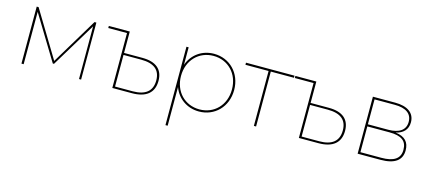

<svg xmlns="http://www.w3.org/2000/svg" viewBox="-55 -1004 3753 1682"><g transform="rotate(15 1821.5 -163.0)"><path d="M137 -475 382 -72H393L639 -478V0H658V-517H641L388 -97L134 -517H117V0H137Z M961 -305H1121C1238 -305 1296 -258 1296 -163C1296 -67 1237 -18 1121 -18H961ZM961 -517H771V-498H941V0H1118C1247 0 1316 -56 1316 -164C1316 -268 1251 -323 1127 -323H961Z M1726 -16C1594 -16 1495 -115 1495 -258C1495 -401 1594 -501 1726 -501C1858 -501 1957 -401 1957 -258C1957 -115 1858 -16 1726 -16ZM1495 -157C1530 -60 1618 3 1726 3C1868 3 1977 -105 1977 -258C1977 -411 1868 -520 1726 -520C1618 -520 1530 -457 1495 -359V-517H1475V194H1495Z M2245 -498H2455V-517H2015V-498H2225V0H2245Z M2653 -305H2813C2930 -305 2988 -258 2988 -163C2988 -67 2929 -18 2813 -18H2653ZM2653 -517H2463V-498H2633V0H2810C2939 0 3008 -56 3008 -164C3008 -268 2943 -323 2819 -323H2653Z M3386 -253C3496 -253 3545 -217 3545 -136C3545 -55 3486 -19 3376 -19H3186V-253ZM3370 -498C3469 -498 3526 -460 3526 -385C3526 -310 3469 -272 3370 -272H3186V-498ZM3373 0C3503 0 3565 -48 3565 -136C3565 -210 3527 -254 3440 -265C3505 -280 3546 -319 3546 -386C3546 -472 3478 -517 3369 -517H3166V0Z"/></g></svg>

Font: Montserrat-Alt1 Thin
Style: Regular
Weight: 100
Designer: Differentunic
Foundry: Differentunic
Version: Version 7.222